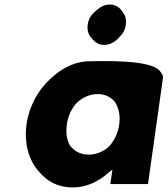

<svg xmlns="http://www.w3.org/2000/svg" viewBox="-20 -805 739 847"><path d="M398 -753C381 -738 370 -720 367 -696C364 -672 369 -654 382 -639L388 -632C401 -617 417 -607 439 -607C461 -607 480 -616 497 -631L504 -638V-639C521 -654 532 -672 535 -696C538 -720 533 -738 520 -753V-754L515 -761C502 -776 486 -785 464 -785C442 -785 423 -775 406 -760ZM692 -483 685 -492C643 -543 437 -535 379 -535C315 -535 260 -509 211 -465L202 -457C147 -407 108 -335 97 -256C86 -177 105 -105 145 -56L151 -49C187 -5 236 22 301 22C361 22 416 -5 457 -42L476 -57L467 6L468 7H632L633 6L699 -462C700 -471 697 -475 692 -482ZM322 -355H323C347 -377 379 -390 411 -390C442 -390 469 -378 488 -354C503 -329 512 -296 506 -256C501 -219 485 -185 461 -159C438 -137 405 -123 373 -123C340 -123 313 -134 294 -157H293L291 -159C276 -183 269 -216 275 -256C280 -295 297 -328 320 -353ZM498 -632 497 -631ZM515 -761 516 -760ZM685 -488 684 -487Z"/></svg>

Font: Hussar Woodtype
Style: SeBdObl
Weight: 900
Foundry: Cannot Into Space Fonts
Version: Version 1.07